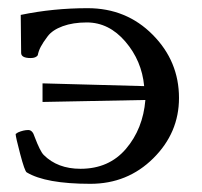

<svg xmlns="http://www.w3.org/2000/svg" viewBox="-20 -447 498 474"><path d="M18.6 -116.2 24.4 -120.1Q38.1 -126 49.8 -126Q60.5 -126 65.4 -109.4Q79.1 -73.2 87.9 -64.5Q122.1 -30.3 178.7 -30.3Q249 -30.3 291 -79.6Q333 -128.9 338.9 -200.2L85 -195.3V-241.2L335.9 -234.4Q330.1 -296.9 289.6 -344.2Q249 -391.6 194.3 -391.6Q160.2 -391.6 134.8 -382.3Q109.4 -373 97.7 -357.4Q85.9 -341.8 80.6 -331.5Q75.2 -321.3 73.2 -310.5Q68.4 -303.7 55.7 -303.7Q32.2 -303.7 32.2 -316.4L31.2 -410.2Q111.3 -426.8 196.3 -426.8Q292 -426.8 356.9 -361.3Q421.9 -295.9 421.9 -205.1Q421.9 -119.1 358.4 -56.2Q294.9 6.8 203.1 6.8Q92.8 6.8 45.9 -21.5Q41 -24.4 29.8 -66.9Q18.6 -109.4 18.6 -116.2Z"/></svg>

Font: Crimson Text
Style: Regular
Weight: 400
Version: Version 0.13